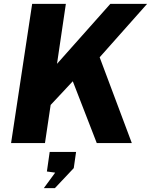

<svg xmlns="http://www.w3.org/2000/svg" viewBox="-20 -743 784 997"><path d="M37.5 0 147 -723H322L276 -411.5L553 -723H744L497.5 -445.5L664.5 0H482.5L358 -321L243 -198L213.5 0ZM207.5 234 266.5 153.5 223.5 147.5 238 46H375L363 130L265 234Z"/></svg>

Font: Public Sans Thin ExtraBold
Style: Italic
Weight: 800
Italic angle: -8°
Version: Version 2.001